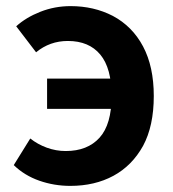

<svg xmlns="http://www.w3.org/2000/svg" viewBox="-20 -594 567 628"><path d="M25 -54 79 -141Q103 -122 133 -111Q163 -100 195 -100Q266 -100 305.5 -143.5Q345 -187 345 -280Q345 -371 308 -415.5Q271 -460 202 -460Q143 -460 98 -423L33 -508Q65 -537 112 -555.5Q159 -574 211 -574Q287 -574 349 -542Q413 -508 448 -442Q483 -376 483 -280Q483 -182 448 -117Q412 -52 351 -19Q290 14 210 14Q157 14 108.5 -3Q60 -20 25 -54ZM134 -337H423V-238H134Z"/></svg>

Font: Merged Yaku Han JP
Style: Bold
Weight: 700
Designer: Ryoko NISHIZUKA 西塚涼子 (kana, bopomofo & ideographs); Paul D. Hunt (Latin, Greek & Cyrillic); Sandoll Communications 산돌커뮤니
Foundry: Adobe
Version: Version 2.004